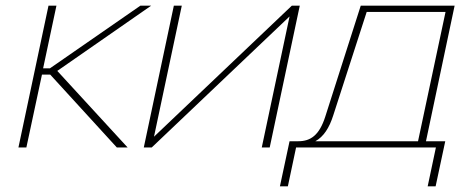

<svg xmlns="http://www.w3.org/2000/svg" viewBox="-20 -520 1623 677"><path d="M151 -500 45 0H73L128 -257H157L392 0H430L182 -270L513 -500H475L156 -279H132L179 -500Z M487 0H515L1001 -462L903 0H931L1037 -500H1009L523 -38L621 -500H593Z M1032 -22H1001L967 137H995L1024 0H1517L1488 137H1516L1550 -22H1482L1583 -500H1252L1127 -109C1106 -43 1075 -22 1032 -22ZM1092 -22C1121 -38 1141 -69 1155 -113L1273 -478H1551L1454 -22Z"/></svg>

Font: LT Wave Thin
Style: Italic
Weight: 100
Designer: Daniel Lyons
Version: Version 2.5 (Glyphs App)